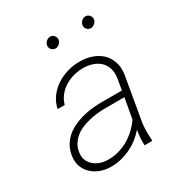

<svg xmlns="http://www.w3.org/2000/svg" viewBox="-171 -849 930 984"><g transform="rotate(-30 293.5 -357.0)"><path d="M406.7 0H451.7L452.6 -5.4Q450.7 -31.2 450.7 -56.9Q450.7 -82.5 454.6 -108.9L499.5 -368.7Q504.4 -408.7 493.4 -439.9Q482.4 -471.2 459.5 -493.7Q436.5 -515.1 403.8 -526.6Q371.1 -538.1 333 -538.1Q296.9 -538.6 261 -528.3Q225.1 -518.1 194.8 -498.5Q164.6 -479 143.1 -450.2Q121.6 -421.4 113.3 -383.8L155.3 -383.3Q163.6 -412.1 181.2 -434.1Q198.7 -456.1 222.7 -470.7Q246.6 -485.4 274.4 -492.9Q302.2 -500.5 331.5 -500.5Q361.3 -500 386.5 -491.5Q411.6 -482.9 429.2 -466.3Q446.3 -449.7 454.3 -425.5Q462.4 -401.4 458 -369.6L446.3 -301.3H324.7Q296.9 -301.3 267.3 -297.9Q237.8 -294.4 210 -287.1Q181.6 -279.3 155.8 -266.8Q129.9 -254.4 109.4 -236.3Q88.4 -217.8 74.7 -193.1Q61 -168.5 56.6 -136.2Q52.2 -102.5 62.7 -75.7Q73.2 -48.8 93.8 -30.3Q113.8 -11.2 142.1 -1Q170.4 9.3 201.7 9.8Q234.4 10.3 265.4 2.4Q296.4 -5.4 324.7 -19.5Q349.6 -31.7 371.8 -49.3Q394 -66.9 412.6 -88.4Q408.7 -65.9 407 -44.4Q405.3 -22.9 406.7 0ZM205.6 -29.3Q182.1 -29.8 160.9 -37.4Q139.6 -44.9 125 -59.1Q109.4 -72.8 101.8 -92.5Q94.2 -112.3 98.6 -137.7Q102.5 -163.1 114.7 -182.1Q127 -201.2 144.5 -215.3Q161.1 -229 181.9 -238Q202.6 -247.1 225.1 -252.4Q251 -259.8 278.1 -262.5Q305.2 -265.1 329.6 -265.1H440.4L418.5 -144.5Q400.4 -118.7 377.2 -97.2Q354 -75.7 327.1 -60.5Q299.8 -44.9 269 -36.6Q238.3 -28.3 205.6 -29.3ZM229.5 -690.9Q228.5 -677.7 237.5 -667.7Q246.6 -657.7 260.3 -657.7Q272.9 -657.7 283.7 -667.7Q294.4 -677.7 295.9 -690.4Q296.9 -703.1 287.8 -713.9Q278.8 -724.6 264.6 -724.1Q252 -724.1 241.2 -713.9Q230.5 -703.6 229.5 -690.9ZM438.5 -690.4Q437.5 -677.7 446.5 -667.7Q455.6 -657.7 469.2 -657.2Q481.9 -657.7 492.9 -667.5Q503.9 -677.2 504.9 -690.4Q505.9 -703.6 496.6 -713.9Q487.3 -724.1 474.1 -724.1Q460.9 -724.1 450.4 -713.9Q439.9 -703.6 438.5 -690.4Z"/></g></svg>

Font: Roboto Mono ExtraLight
Style: Italic
Weight: 250
Italic angle: -10°
Monospace: yes
Designer: Google
Version: Version 3.000